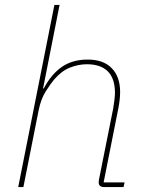

<svg xmlns="http://www.w3.org/2000/svg" viewBox="-20 -760 589 780"><path d="M54 0 201 -740H222L155 -401H158Q188 -458 231 -488Q274 -518 336 -518Q400 -518 434 -483Q468 -448 468 -386Q468 -371 466 -353.5Q464 -336 461 -321L401 -19H486L482 0H404Q393 0 387 -4.5Q381 -9 381 -19Q381 -24 381.5 -27.5Q382 -31 383 -35L440 -320Q443 -337 445 -355Q447 -373 447 -383Q447 -441 418 -470Q389 -499 333 -499Q299 -499 264.5 -485.5Q230 -472 200 -437Q184 -418 165 -387.5Q146 -357 137 -312L75 0Z"/></svg>

Font: IBM Plex Sans Thin
Style: Italic
Weight: 250
Italic angle: -11.31°
Designer: Mike Abbink, Paul van der Laan, Pieter van Rosmalen
Foundry: Bold Monday
Version: Version 3.201